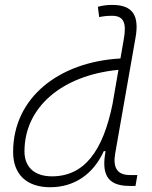

<svg xmlns="http://www.w3.org/2000/svg" viewBox="-20 -763 626 793"><path d="M187.5 10.3C286.1 10.3 365.2 -43 408.7 -138.7H416C400.4 -52.7 415.5 4.9 514.6 4.9H539.6L547.4 -40H517.1C463.4 -40 445.3 -70.8 456.1 -131.3L540 -608.9C555.7 -698.7 528.3 -742.7 443.8 -742.7C423.8 -742.7 403.8 -740.7 384.3 -734.9L389.6 -692.4C407.2 -696.3 425.3 -697.8 442.9 -697.8C491.2 -697.8 502.9 -667.5 491.7 -604L477.5 -521.5C222.2 -507.3 34.2 -358.9 34.2 -135.3C34.2 -43 89.8 10.3 187.5 10.3ZM445.3 -335.9C405.3 -136.7 326.7 -34.7 194.8 -34.7C123 -34.7 81.1 -72.3 81.1 -137.7C81.1 -319.3 234.4 -451.7 469.2 -474.6L445.3 -336.4Z"/></svg>

Font: Cascadia Code PL ExtraLight
Style: Italic
Weight: 200
Italic angle: -10°
Monospace: yes
Designer: Aaron Bell
Foundry: Saja Typeworks
Version: Version 2404.023